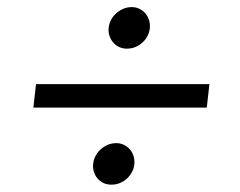

<svg xmlns="http://www.w3.org/2000/svg" viewBox="-20 -558 673 539"><path d="M567.9 -321.8 560.5 -255.9H73.7L81.1 -321.8ZM336.4 -421.4Q325.2 -421.4 315.7 -425.5Q306.2 -429.7 299.3 -437Q292.5 -444.3 288.6 -453.9Q284.7 -463.4 284.7 -473.6Q284.7 -486.3 289.8 -498Q294.9 -509.8 304 -518.6Q313 -527.3 324.7 -532.7Q336.4 -538.1 349.6 -538.1Q360.8 -538.1 370.4 -533.7Q379.9 -529.3 386.7 -522Q393.6 -514.6 397.2 -504.9Q400.9 -495.1 400.9 -484.4Q400.9 -472.2 395.8 -460.7Q390.6 -449.2 381.8 -440.4Q373 -431.6 361.3 -426.5Q349.6 -421.4 336.4 -421.4ZM293 -39.6Q281.2 -39.6 271.7 -43.7Q262.2 -47.9 255.4 -55.2Q248.5 -62.5 244.9 -72Q241.2 -81.5 241.2 -91.8Q241.2 -104.5 246.3 -116.2Q251.5 -127.9 260.5 -136.7Q269.5 -145.5 281.2 -150.9Q293 -156.2 306.2 -156.2Q317.4 -156.2 326.9 -151.9Q336.4 -147.5 343.3 -140.1Q350.1 -132.8 353.8 -123Q357.4 -113.3 357.4 -102.5Q357.4 -90.3 352.3 -78.9Q347.2 -67.4 338.4 -58.6Q329.6 -49.8 317.9 -44.7Q306.2 -39.6 293 -39.6Z"/></svg>

Font: Proza Libre
Style: Italic
Weight: 400
Designer: Jasper de Waard
Foundry: Jasper de Waard
Version: Version 1.000; ttfautohint (v1.4.1.8-43bc)